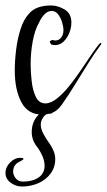

<svg xmlns="http://www.w3.org/2000/svg" viewBox="-30 -411 391 702"><path d="M124 8Q72 8 48 -37.5Q24 -83 24 -153Q24 -189 29 -229.5Q34 -270 45.5 -305.5Q57 -341 76 -361Q101 -391 157 -391Q181 -391 206 -376.5Q231 -362 231 -328Q231 -310 223.5 -291Q216 -272 202.5 -259Q189 -246 171 -246Q168 -246 165 -246.5Q162 -247 158 -248Q156 -251 154 -253.5Q152 -256 152 -258Q152 -262 162 -265Q168 -263 172 -263Q186 -263 194 -274Q202 -285 202 -300Q202 -313 197 -329.5Q192 -346 182.5 -358.5Q173 -371 159 -371Q133 -371 113 -329Q97 -301 89.5 -259.5Q82 -218 82 -176Q82 -146 86 -112.5Q90 -79 101.5 -56Q113 -33 136 -33Q156 -33 178.5 -51Q201 -69 223.5 -97Q246 -125 266.5 -155.5Q287 -186 304 -211Q321 -236 331 -248Q336 -254 338 -254Q344 -254 337 -245Q318 -220 294 -182Q270 -144 245 -103Q220 -62 195 -27Q179 -5 160.5 1.5Q142 8 124 8ZM50 271Q28 271 9 257Q-10 243 -10 221Q-10 200 7 183Q24 166 43 166Q56 166 56 170Q56 172 50 175.5Q44 179 40 181Q29 186 23.5 195.5Q18 205 18 216Q18 229 27.5 241Q37 253 54 253Q89 253 111 238Q133 223 133 195Q133 178 125.5 160.5Q118 143 108 129Q86 103 86 72Q86 40 103.5 17Q121 -6 147 -6Q162 -6 162 0Q162 5 147 5Q137 5 128 18Q119 31 119 44Q119 60 128 77Q137 94 147 108Q172 142 172 170Q172 202 154 225Q136 248 108.5 259.5Q81 271 50 271Z"/></svg>

Font: Festive
Style: Regular
Weight: 400
Designer: Robert E. Leuschke
Foundry: Robert E. Leuschke
Version: Version 1.101; ttfautohint (v1.8.3)